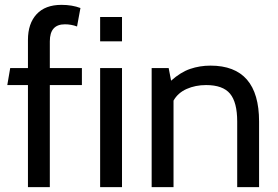

<svg xmlns="http://www.w3.org/2000/svg" viewBox="-20 -770 1142 790"><path d="M95 -420H10L22 -490H95V-606Q95 -673 130.5 -711.5Q166 -750 233 -750Q277 -750 311 -737L297 -661Q273 -670 247 -670Q185 -670 185 -600V-490H317V-420H185V0H95Z M392 -700H482V-600H392ZM392 -490H482V0H392Z M1046 -270V0H956V-270Q956 -349 926.5 -384.5Q897 -420 828 -420Q784 -420 748 -404Q712 -388 694 -356V0H604V-490H674L684 -438Q723 -473 762.5 -486.5Q802 -500 846 -500Q1046 -500 1046 -270Z"/></svg>

Font: Cabin
Style: Regular
Weight: 400
Designer: Pablo Impallari
Foundry: Pablo Impallari. http://www.impallari.com Igino Marini. http://www.ikern.com
Version: Version 2.200